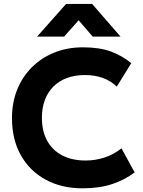

<svg xmlns="http://www.w3.org/2000/svg" viewBox="-20 -960 738 994"><path d="M407.5 15Q299 15 216.5 -29.8Q134 -74.5 88 -156.2Q42 -238 42 -348.5Q42 -429 69 -496Q96 -563 145.5 -612.2Q195 -661.5 262.2 -688.2Q329.5 -715 409.5 -715Q494.5 -715 553.5 -693.5Q612.5 -672 659.5 -633L584.5 -511.5Q554 -541.5 512.2 -556.5Q470.5 -571.5 419.5 -571.5Q367.5 -571.5 326.2 -556Q285 -540.5 256.2 -511.8Q227.5 -483 212.2 -442.2Q197 -401.5 197 -350.5Q197 -280.5 224.2 -231.2Q251.5 -182 302.2 -155.5Q353 -129 423.5 -129Q472.5 -129 519.8 -144Q567 -159 609 -192L677 -67.5Q627.5 -29.5 561 -7.2Q494.5 15 407.5 15ZM172 -770.5 322 -939.5H457L604 -770.5H460L387 -855L312 -770.5Z"/></svg>

Font: Geologica Roman SemiBold
Style: Regular
Weight: 600
Designer: Sindre Bremnes, Frode Helland
Foundry: Monokrom Skriftforlag AS
Version: Version 1.010;gftools[0.9.28]